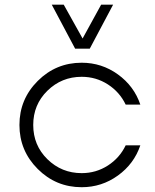

<svg xmlns="http://www.w3.org/2000/svg" viewBox="-20 -772 648 802"><path d="M293.8 -568.8 196.2 -752.5H246.2L325 -611.2L402.5 -752.5H452.5L355 -568.8ZM321.2 10Q213.8 10 137.5 -66.2Q61.2 -142.5 61.2 -250Q61.2 -357.5 137.5 -433.8Q213.8 -510 321.2 -510Q405 -510 472.5 -461.2Q540 -412.5 566.2 -335H505Q480 -387.5 430.6 -419.4Q381.2 -451.2 321.2 -451.2Q237.5 -451.2 178.1 -393.1Q118.8 -335 118.8 -250Q118.8 -165 178.1 -106.9Q237.5 -48.8 321.2 -48.8Q381.2 -48.8 430.6 -80.6Q480 -112.5 505 -165H566.2Q540 -87.5 472.5 -38.8Q405 10 321.2 10Z"/></svg>

Font: Now Light
Style: Regular
Weight: 300
Designer: Alfredo Marco Pradil
Foundry: Alfredo Marco Pradil
Version: Version 1.002;PS 001.002;hotconv 1.0.88;makeotf.lib2.5.64775